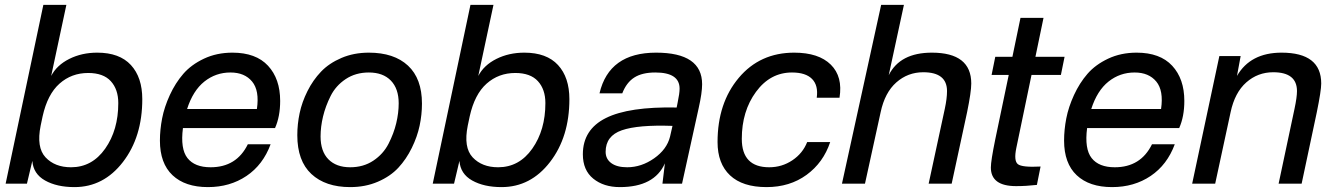

<svg xmlns="http://www.w3.org/2000/svg" viewBox="-20 -750 5442 784"><path d="M251 -730 189 -440Q212 -484 263 -509.5Q314 -535 377 -535Q468 -535 514.5 -484.5Q561 -434 561 -345Q561 -191 482 -88.5Q403 14 284 14Q212 14 164 -13Q116 -40 112 -93L90 0H3L157 -730ZM146 -237Q128 -148 166 -107.5Q204 -67 270 -67Q356 -67 409.5 -143Q463 -219 463 -329Q463 -385 432.5 -418.5Q402 -452 340 -452Q272 -452 223 -408.5Q174 -365 154 -275Z M929 -535Q1025 -535 1074.5 -481.5Q1124 -428 1124 -338Q1124 -274 1103 -227H727Q716 -142 745.5 -104.5Q775 -67 840 -67Q946 -67 992 -161H1085Q1054 -77 986.5 -31.5Q919 14 829 14Q736 14 684.5 -34.5Q633 -83 633 -176Q633 -220 642 -266.5Q651 -313 673.5 -362Q696 -411 728.5 -448.5Q761 -486 813 -510.5Q865 -535 929 -535ZM744 -305H1029Q1040 -380 1009.5 -417Q979 -454 921 -454Q861 -454 814.5 -417Q768 -380 744 -305Z M1289 -193Q1289 -132 1321 -99.5Q1353 -67 1410 -67Q1464 -67 1504.5 -94Q1545 -121 1566.5 -163Q1588 -205 1598 -247Q1608 -289 1608 -328Q1608 -388 1576 -421Q1544 -454 1486 -454Q1432 -454 1391.5 -427Q1351 -400 1330 -358Q1309 -316 1299 -274Q1289 -232 1289 -193ZM1194 -198Q1194 -243 1203.5 -288Q1213 -333 1235.5 -378Q1258 -423 1291 -457.5Q1324 -492 1374.5 -513.5Q1425 -535 1486 -535Q1589 -535 1646 -482Q1703 -429 1703 -327Q1703 -282 1693.5 -237Q1684 -192 1661.5 -146Q1639 -100 1606.5 -65Q1574 -30 1523 -8Q1472 14 1410 14Q1309 14 1251.5 -39.5Q1194 -93 1194 -198Z M1995 -730 1933 -440Q1956 -484 2007 -509.5Q2058 -535 2121 -535Q2212 -535 2258.5 -484.5Q2305 -434 2305 -345Q2305 -191 2226 -88.5Q2147 14 2028 14Q1956 14 1908 -13Q1860 -40 1856 -93L1834 0H1747L1901 -730ZM1890 -237Q1872 -148 1910 -107.5Q1948 -67 2014 -67Q2100 -67 2153.5 -143Q2207 -219 2207 -329Q2207 -385 2176.5 -418.5Q2146 -452 2084 -452Q2016 -452 1967 -408.5Q1918 -365 1898 -275Z M2659 -535Q2847 -535 2847 -406Q2847 -371 2833 -309L2765 0H2685L2695 -83Q2652 14 2511 14Q2445 14 2402.5 -20.5Q2360 -55 2360 -120Q2360 -221 2454 -268Q2548 -315 2743 -311L2747 -331Q2755 -369 2755 -388Q2755 -454 2656 -454Q2602 -454 2570 -433.5Q2538 -413 2521 -369H2428Q2467 -535 2659 -535ZM2453 -130Q2453 -101 2476 -84Q2499 -67 2541 -67Q2599 -67 2651 -103.5Q2703 -140 2716 -192L2726 -236Q2585 -241 2519 -218Q2453 -195 2453 -130Z M3223 -535Q3323 -535 3372.5 -486Q3422 -437 3408 -351H3315Q3322 -401 3296 -427.5Q3270 -454 3214 -454Q3125 -454 3067 -375Q3009 -296 3009 -183Q3009 -67 3121 -67Q3173 -67 3215.5 -95.5Q3258 -124 3276 -170H3370Q3342 -86 3273.5 -36Q3205 14 3110 14Q3012 14 2961 -34Q2910 -82 2910 -170Q2910 -329 2996.5 -432Q3083 -535 3223 -535Z M3671 -730 3609 -443Q3655 -535 3785 -535Q3946 -535 3946 -409Q3946 -375 3929 -292L3866 0H3772L3838 -306Q3847 -348 3847 -378Q3847 -455 3750 -455Q3687 -455 3640 -413.5Q3593 -372 3576 -292L3512 0H3418L3578 -730Z M4130 -146Q4119 -93 4136.5 -79.5Q4154 -66 4229 -70L4214 5Q4171 10 4129 10Q4026 10 4026 -66Q4026 -93 4044 -181L4099 -444H4029L4044 -518H4114L4147 -677H4241L4208 -518H4327L4312 -444H4192Z M4621 -535Q4717 -535 4766.5 -481.5Q4816 -428 4816 -338Q4816 -274 4795 -227H4419Q4408 -142 4437.5 -104.5Q4467 -67 4532 -67Q4638 -67 4684 -161H4777Q4746 -77 4678.5 -31.5Q4611 14 4521 14Q4428 14 4376.5 -34.5Q4325 -83 4325 -176Q4325 -220 4334 -266.5Q4343 -313 4365.5 -362Q4388 -411 4420.5 -448.5Q4453 -486 4505 -510.5Q4557 -535 4621 -535ZM4436 -305H4721Q4732 -380 4701.5 -417Q4671 -454 4613 -454Q4553 -454 4506.5 -417Q4460 -380 4436 -305Z M5046 -521 5031 -440Q5086 -535 5213 -535Q5375 -535 5375 -409Q5375 -380 5357 -292L5295 0H5201L5266 -306Q5276 -353 5276 -378Q5276 -455 5179 -455Q5116 -455 5069 -413.5Q5022 -372 5005 -292L4942 0H4848L4959 -521Z"/></svg>

Font: Nacelle
Style: Italic
Weight: 400
Italic angle: -12°
Designer: Sora Sagano
Foundry: Sora Sagano
Version: Version 1.000;FEAKit 1.0